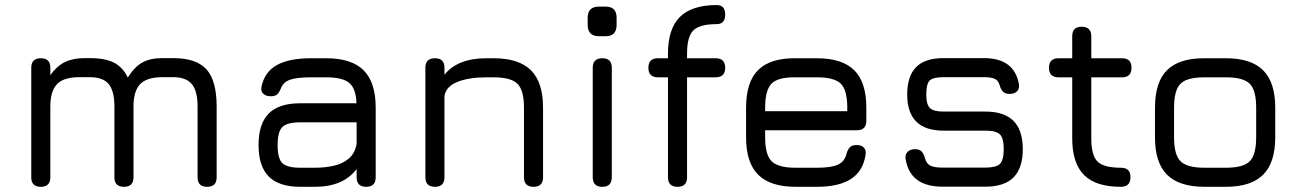

<svg xmlns="http://www.w3.org/2000/svg" viewBox="-20 -720 5015 740"><path d="M647 -496Q737 -496 776 -452.5Q815 -409 815 -309V-36.5Q815 0 778.5 0Q741.5 0 741.5 -36.5V-309Q741.5 -369 719.5 -395.8Q697.5 -422.5 647 -422.5H606Q546 -422.5 520.2 -395.8Q494.5 -369 494.5 -309V-36.5Q494.5 0 458 0Q421 0 421 -36.5V-309Q421 -369 399 -395.8Q377 -422.5 326.5 -422.5H285.5Q225.5 -422.5 199.8 -395.8Q174 -369 174 -309V-36.5Q174 0 137.5 0Q100.5 0 100.5 -36.5V-459Q100.5 -495.5 137.5 -495.5Q174 -495.5 174 -459V-430.5Q199 -465.5 230.2 -480.8Q261.5 -496 306.5 -496H326.5Q385.5 -496 419.8 -478.2Q454 -460.5 472.5 -421Q497.5 -461.5 528 -478.8Q558.5 -496 606 -496Z M1137.5 0Q1055.5 0 1016 -39.5Q976.5 -79 976.5 -161Q976.5 -243 1015.8 -282.5Q1055 -322 1137.5 -322H1354Q1352 -379 1326 -400.5Q1300 -422 1237.5 -422H1179.5Q1125 -422 1098.8 -413Q1072.5 -404 1063.5 -381.5Q1056.5 -363.5 1048.2 -356.2Q1040 -349 1023 -349Q1004.5 -349 994.2 -359.2Q984 -369.5 988 -386.5Q1000 -443 1047 -469.2Q1094 -495.5 1179.5 -495.5H1237.5Q1335 -495.5 1381.5 -449Q1428 -402.5 1428 -305V-37Q1428 0 1391.5 0Q1354.5 0 1354.5 -37V-68.5Q1303 0 1193.5 0ZM1137.5 -73.5H1193.5Q1234 -73.5 1268 -81.5Q1302 -89.5 1325 -109.5Q1348 -129.5 1354.5 -165.5V-248.5H1137.5Q1086 -248.5 1068 -230.2Q1050 -212 1050 -161Q1050 -109.5 1068 -91.5Q1086 -73.5 1137.5 -73.5Z M1656.5 0Q1619.5 0 1619.5 -37V-459Q1619.5 -495.5 1656.5 -495.5Q1693 -495.5 1693 -459V-432Q1744 -495.5 1854.5 -495.5H1882.5Q1980 -495.5 2026.5 -449Q2073 -402.5 2073 -305V-37Q2073 0 2036.5 0Q1999.5 0 1999.5 -37V-305Q1999.5 -372.5 1974.2 -397.2Q1949 -422 1882.5 -422H1854.5Q1788.5 -422 1744 -404.8Q1699.5 -387.5 1693 -350.5V-37Q1693 0 1656.5 0Z M2288 -580.5Q2245 -580.5 2245 -624.5V-651.5Q2245 -694.5 2288 -694.5H2315Q2356.5 -694.5 2356.5 -651.5V-624.5Q2356.5 -580.5 2315 -580.5ZM2301.5 0Q2264.5 0 2264.5 -37V-459Q2264.5 -495.5 2301.5 -495.5Q2338 -495.5 2338 -459V-37Q2338 0 2301.5 0Z M2591.5 0Q2554.5 0 2554.5 -37V-422H2516Q2479 -422 2479 -459Q2479 -495.5 2516 -495.5H2554.5V-513Q2554.5 -609 2600.5 -654.8Q2646.5 -700.5 2742.5 -700.5Q2775 -700.5 2775 -664Q2775 -627 2742.5 -627Q2677 -627 2652.5 -603Q2628 -579 2628 -513V-495.5H2738Q2775 -495.5 2775 -459Q2775 -422 2738 -422H2628V-37Q2628 0 2591.5 0Z M2929 -218V-190Q2929 -123.5 2954 -98.5Q2979 -73.5 3046.5 -73.5H3128.5Q3183.5 -73.5 3209.2 -85.2Q3235 -97 3242.5 -126.5Q3246.5 -143 3255.2 -152Q3264 -161 3281.5 -161Q3300 -161 3309.5 -151.2Q3319 -141.5 3316 -123Q3306.5 -60.5 3259.8 -30.2Q3213 0 3128.5 0H3046.5Q2949 0 2902.2 -46.5Q2855.5 -93 2855.5 -190V-305Q2855.5 -404 2902.2 -450.2Q2949 -496.5 3046.5 -495.5H3128.5Q3226 -495.5 3272.5 -449.2Q3319 -403 3319 -305V-255Q3319 -218 3282.5 -218ZM3046.5 -422Q2979 -423 2954 -398Q2929 -373 2929 -305V-291.5H3245.5V-305Q3245.5 -372.5 3220.8 -397.2Q3196 -422 3128.5 -422Z M3613.5 -0.5Q3550.5 -0.5 3515 -26.8Q3479.5 -53 3470.5 -106Q3467.5 -124 3477.8 -134.5Q3488 -145 3506.5 -145Q3524 -145 3532.2 -136Q3540.5 -127 3545.5 -109Q3551 -88.5 3566.5 -81.2Q3582 -74 3613.5 -74H3777.5Q3819 -74 3833.8 -88.2Q3848.5 -102.5 3848.5 -145Q3848.5 -187.5 3833.8 -202Q3819 -216.5 3777.5 -216.5H3616Q3546.5 -216.5 3511.5 -251.2Q3476.5 -286 3476.5 -355.5Q3476.5 -426.5 3510.8 -461.2Q3545 -496 3616 -496H3772.5Q3888.5 -496 3907 -396.5Q3910 -378 3899.8 -368Q3889.5 -358 3871 -358Q3854 -358 3845.5 -367Q3837 -376 3832.5 -392.5Q3827.5 -410 3813.8 -416.2Q3800 -422.5 3772.5 -422.5H3616Q3576 -422.5 3563 -409.5Q3550 -396.5 3550 -355.5Q3550 -317.5 3563.8 -303.8Q3577.5 -290 3616 -290H3777.5Q3850.5 -290 3886.2 -254Q3922 -218 3922 -145Q3922 -72 3886.2 -36.2Q3850.5 -0.5 3777.5 -0.5Z M4300 0Q4203.5 0 4158 -45.5Q4112.5 -91 4112.5 -187V-422H4060Q4023 -422 4023 -459Q4023 -495.5 4060 -495.5H4112.5V-580Q4112.5 -617 4149 -617Q4186 -617 4186 -580V-495.5H4304.5Q4341 -495.5 4341 -459Q4341 -422 4304.5 -422H4186V-187Q4186 -121 4210.2 -97.2Q4234.5 -73.5 4300 -73.5Q4318 -73.5 4327.5 -64.8Q4337 -56 4337 -37Q4337 0 4300 0Z M4622.5 0Q4525 0 4478.2 -46.5Q4431.5 -93 4431.5 -190V-305Q4431.5 -403.5 4478.2 -449.8Q4525 -496 4622.5 -495.5H4704.5Q4802 -495.5 4848.5 -449Q4895 -402.5 4895 -305V-191Q4895 -93.5 4848.5 -46.8Q4802 0 4704.5 0ZM4505 -190Q4505 -123.5 4530 -98.5Q4555 -73.5 4622.5 -73.5H4704.5Q4772 -73.5 4796.8 -98.5Q4821.5 -123.5 4821.5 -191V-305Q4821.5 -372.5 4796.8 -397.2Q4772 -422 4704.5 -422H4622.5Q4577.5 -422 4552 -411.5Q4526.5 -401 4515.8 -375.5Q4505 -350 4505 -305Z"/></svg>

Font: Jura Light SemiBold
Style: Regular
Weight: 600
Version: Version 5.106